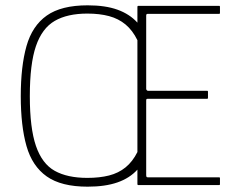

<svg xmlns="http://www.w3.org/2000/svg" viewBox="-20 -695 886 721"><path d="M309 6Q210 6 155.5 -32.5Q101 -71 79.5 -146.5Q58 -222 58 -334Q58 -446 79.5 -522Q101 -598 155.5 -636.5Q210 -675 309 -675Q376 -675 421.5 -658.5Q467 -642 496 -610Q496 -625 496 -639.5Q496 -654 496 -669Q496 -673 499 -673Q575 -673 651 -673Q727 -673 803 -673Q805 -673 805.5 -672Q806 -671 806 -669Q806 -664 806 -658Q806 -652 806 -647Q806 -645 805.5 -644Q805 -643 803 -643Q736 -643 669 -643Q602 -643 535 -643Q531 -643 530 -641Q529 -639 529 -636Q529 -567 529 -498.5Q529 -430 529 -361Q529 -359 531 -356.5Q533 -354 536 -354Q592 -354 647.5 -354Q703 -354 758 -354Q760 -354 760.5 -353Q761 -352 761 -350Q761 -345 761 -339Q761 -333 761 -328Q761 -327 760.5 -325.5Q760 -324 758 -324Q703 -324 647 -324Q591 -324 535 -324Q531 -324 530 -322.5Q529 -321 529 -317Q529 -247 529 -177.5Q529 -108 529 -38Q529 -34 530 -31.5Q531 -29 536 -29Q603 -29 669.5 -29Q736 -29 803 -29Q805 -29 805.5 -28.5Q806 -28 806 -26Q806 -21 806 -15Q806 -9 806 -4Q806 -2 805.5 -1Q805 0 803 0Q727 0 651 0Q575 0 499 0Q496 0 496 -4Q496 -18 496 -31.5Q496 -45 496 -58Q467 -26 421 -10Q375 6 309 6ZM308 -27Q354 -27 389.5 -36Q425 -45 451.5 -66.5Q478 -88 496 -124V-544Q478 -581 451.5 -603Q425 -625 389.5 -634.5Q354 -644 308 -644Q233 -644 185.5 -616.5Q138 -589 115 -522Q92 -455 92 -334Q92 -214 115 -147Q138 -80 185.5 -53.5Q233 -27 308 -27Z"/></svg>

Font: Glory Thin
Style: Regular
Weight: 100
Designer: Robert Leuschke
Foundry: Robert Leuschke
Version: Version 1.011